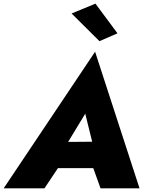

<svg xmlns="http://www.w3.org/2000/svg" viewBox="-54 -1034 810 1054"><path d="M339 -960 492 -808 591 -851 470 -1014ZM264 -111H458L498 0H712L468 -750L-34 0H190ZM320 -255 414 -410 452 -256Z"/></svg>

Font: Jost* 800 Heavy Italic
Style: Italic
Weight: 800
Italic angle: -10°
Version: Version 3.200; ttfautohint (v0.97) -l 8 -r 50 -G 200 -x 14 -